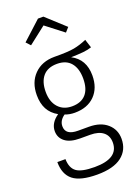

<svg xmlns="http://www.w3.org/2000/svg" viewBox="-180 -853 817 1132"><g transform="rotate(-20 228.5 -287.0)"><path d="M447 -513Q424 -505 393.5 -502Q363 -499 317 -498Q398 -456 398 -355Q398 -276 352 -229.5Q306 -183 226 -183Q193 -183 165 -194Q129 -169 129 -133Q129 -77 207 -77H275Q348 -77 390 -40Q432 -3 432 55Q432 125 380 165Q328 205 226 205Q121 205 75 168.5Q29 132 29 55H80Q81 111 113 134.5Q145 158 227 158Q376 158 376 58Q376 16 347.5 -7Q319 -30 266 -30H203Q141 -30 109 -55Q77 -80 77 -121Q77 -172 130 -209Q89 -232 69.5 -268.5Q50 -305 50 -357Q50 -437 98 -485.5Q146 -534 225 -534Q310 -533 349.5 -540.5Q389 -548 430 -566ZM106 -357Q106 -295 138 -259.5Q170 -224 224 -224Q281 -224 311 -257.5Q341 -291 341 -356Q341 -419 311.5 -454.5Q282 -490 225 -490Q166 -490 136 -455Q106 -420 106 -357ZM94 -672 211 -779H245L362 -672L338 -645L228 -730L119 -645Z"/></g></svg>

Font: Fira Sans Condensed Light
Style: Regular
Weight: 300
Width: 3
Designer: bBox Type GmbH & Carrois Corporate GbR & Edenspiekermann AG
Foundry: bBox Type GmbH & Carrois Corporate GbR & Edenspiekermann AG
Version: Version 4.301